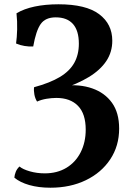

<svg xmlns="http://www.w3.org/2000/svg" viewBox="-20 -705 618 896"><path d="M215 171Q160 171 116.5 158.5Q73 146 47 124Q48 111 53.5 97Q59 83 71 72Q86 85 119 94.5Q152 104 189 104Q247 104 290 78Q333 52 356.5 5.5Q380 -41 380 -100Q380 -174 344 -211Q308 -248 243 -248Q221 -248 197 -244Q173 -240 153 -231Q144 -245 140.5 -263.5Q137 -282 139 -298Q213 -318 259 -345.5Q305 -373 326.5 -411.5Q348 -450 348 -501Q348 -562 320.5 -593Q293 -624 240 -624Q192 -624 170 -593Q148 -562 135 -488Q116 -487 94.5 -490.5Q73 -494 55 -502Q59 -530 60 -567.5Q61 -605 57 -643Q92 -664 142 -674.5Q192 -685 253 -685Q381 -685 442.5 -639Q504 -593 504 -515Q504 -462 476 -420Q448 -378 394.5 -345.5Q341 -313 264 -288L276 -305Q352 -313 410.5 -292.5Q469 -272 502.5 -225.5Q536 -179 536 -105Q536 -24 494.5 38.5Q453 101 380.5 136Q308 171 215 171Z"/></svg>

Font: Vollkorn
Style: Bold
Weight: 700
Designer: Friedrich Althausen
Foundry: Friedrich Althausen
Version: Version 5.000